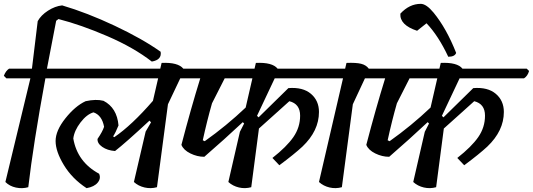

<svg xmlns="http://www.w3.org/2000/svg" viewBox="-20 -978 2770 998"><path d="M176 -868Q193 -899 229.5 -922.5Q266 -946 303 -950Q432 -912 575.5 -844.5Q719 -777 815 -709Q822 -667 769 -658Q675 -731 538 -790Q401 -849 284 -879L272 -870L224 -621H373L385 -609Q378 -583 359 -571H216Q153 -229 127 -5Q96 4 63 -3Q30 -10 8 -32L138 -571H13L0 -584Q10 -610 27 -621H146Z M425 -452Q480 -464 518 -454Q588 -418 596 -326Q581 -289 568 -269L574 -265Q665 -327 775 -454L802 -571H257L243 -584Q253 -609 270 -621H813L820 -651Q905 -655 933 -621H1046L1058 -609Q1051 -583 1032 -571H917L853 -436L796 -5Q764 4 731.5 -3.5Q699 -11 676 -32L737 -294L765 -342L757 -351Q632 -235 578 -193Q538 -196 511.5 -214.5Q485 -233 487 -256Q513 -294 521 -319Q510 -379 466 -394Q431 -384 398.5 -341.5Q366 -299 361 -258Q382 -136 495 -75Q506 -51 488 -29Q470 -7 430 0Q355 -49 312 -120Q269 -191 269 -245Q269 -299 320 -363Q371 -427 425 -452Z M1638 -396Q1638 -298 1552 -216Q1510 -177 1432 -119L1396 -157Q1470 -215 1505 -265.5Q1540 -316 1540 -377Q1540 -438 1484 -452Q1471 -440 1414 -389Q1357 -338 1326 -310L1286 -5Q1254 4 1222 -3.5Q1190 -11 1167 -32L1227 -293L1249 -336L1242 -343Q1147 -254 1042 -163Q1005 -163 969.5 -180.5Q934 -198 923 -225Q972 -413 1021 -571H918L904 -584Q914 -609 931 -621H1303L1310 -651Q1396 -655 1423 -621H1757L1769 -609Q1762 -583 1743 -571H1408L1316 -376L1324 -368Q1375 -418 1479 -520Q1554 -526 1596 -490.5Q1638 -455 1638 -396ZM1257 -419 1292 -571H1148L1082 -441Q1056 -350 1034 -249L1044 -244Q1157 -324 1257 -419Z M2007 -621 2019 -609Q2012 -583 1993 -571H1877L1814 -436L1757 -5Q1725 4 1693 -3.5Q1661 -11 1638 -32L1763 -571H1646L1633 -584Q1643 -610 1660 -621H1774L1781 -651Q1831 -653 1857 -646.5Q1883 -640 1897 -621Z M2599 -396Q2599 -298 2513 -216Q2471 -177 2393 -119L2357 -157Q2431 -215 2466 -265.5Q2501 -316 2501 -377Q2501 -438 2445 -452Q2432 -440 2375 -389Q2318 -338 2287 -310L2247 -5Q2215 4 2183 -3.5Q2151 -11 2128 -32L2188 -293L2210 -336L2203 -343Q2108 -254 2003 -163Q1966 -163 1930.5 -180.5Q1895 -198 1884 -225Q1933 -413 1982 -571H1879L1865 -584Q1875 -609 1892 -621H2264L2271 -651Q2357 -655 2384 -621H2718L2730 -609Q2723 -583 2704 -571H2369L2277 -376L2285 -368Q2336 -418 2440 -520Q2515 -526 2557 -490.5Q2599 -455 2599 -396ZM2218 -419 2253 -571H2109L2043 -441Q2017 -350 1995 -249L2005 -244Q2118 -324 2218 -419Z M2167 -958Q2196 -958 2234 -912Q2301 -830 2351 -703Q2344 -683 2310 -683Q2259 -792 2197 -857L2148 -818Q2057 -848 2061 -907Q2108 -958 2167 -958Z"/></svg>

Font: Tillana Medium
Style: Regular
Weight: 500
Designer: Lipi Raval (Devanagari, Latin), Jonny Pinhorn (Latin)
Foundry: Indian Type Foundry
Version: Version 2.003;PS 1.0;hotconv 1.0.79;makeotf.lib2.5.61930; tt